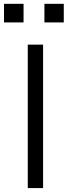

<svg xmlns="http://www.w3.org/2000/svg" viewBox="-40 -959 345 979"><path d="M101.6 0V-731.4H179.7V0ZM-19.5 -844.7V-939.5H80.1V-844.7ZM186.5 -844.7V-939.5H285.2V-844.7Z"/></svg>

Font: Gothic A1
Style: Regular
Weight: 400
Designer: HanYang I&C Co.,Ltd.
Foundry: HanYang I&C Co.,Ltd.
Version: Version 2.50